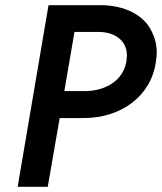

<svg xmlns="http://www.w3.org/2000/svg" viewBox="-20 -720 624 740"><path d="M167 -700 48 0H164L210 -265H303C446 -265 563 -349 581 -483C583 -495 584 -507 584 -519C584 -548 577 -576 562 -604C534 -660 462 -700 369 -700ZM228 -369 267 -597H359C384 -597 405 -592 423 -583C458 -564 469 -535 469 -506C469 -499 468 -491 467 -483C455 -410 388 -371 313 -369Z"/></svg>

Font: Jost Medium
Style: Italic
Weight: 500
Italic angle: -5°
Version: Version 3.710